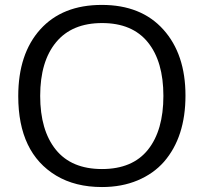

<svg xmlns="http://www.w3.org/2000/svg" viewBox="-20 -755 834 786"><path d="M54.7 0ZM397.5 10.7Q288.1 10.7 210 -36.1Q54.7 -129.4 54.7 -361.3Q54.7 -534.7 145 -634.8Q235.4 -734.9 396.7 -734.9Q558.1 -734.9 648.7 -634Q739.3 -533.2 739.3 -363.8Q739.3 -194.3 651.4 -92.8Q608.4 -43.9 543.5 -16.6Q478.5 10.7 397.5 10.7ZM208.5 -142.3Q272.5 -63 397.5 -63Q522.5 -63 585.7 -142.1Q648.9 -221.2 648.9 -362.3Q648.9 -503.4 585.2 -582Q521.5 -660.6 397.9 -660.6Q274.4 -660.6 209.5 -582Q144.5 -503.4 144.5 -362.5Q144.5 -221.7 208.5 -142.3Z"/></svg>

Font: Oxygen
Style: Normal
Weight: 400
Designer: Vernon Adams
Foundry: Vernon Adams
Version: Version Release 0.2.2 webfont; ttfautohint (v0.8.52-bc40) -l